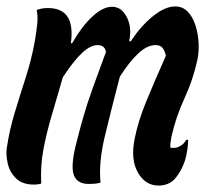

<svg xmlns="http://www.w3.org/2000/svg" viewBox="-24 -567 644 596"><path d="M90 -536Q98 -539 106 -540.5Q114 -542 125 -542Q211 -542 196 -433H200Q229 -484 262 -515Q295 -546 324 -546Q353 -546 369.5 -514Q386 -482 377 -439H382Q413 -486 450.5 -516.5Q488 -547 520 -547Q543 -547 558.5 -531Q574 -515 582.5 -489Q591 -463 592.5 -433.5Q594 -404 588 -378Q575 -319 548.5 -261.5Q522 -204 508 -142Q507 -132 505.5 -124.5Q504 -117 505 -109Q507 -108 510.5 -108Q514 -108 517 -108Q525 -108 536 -114Q547 -120 554 -133H560Q560 -114 556 -94Q552 -68 541 -46Q530 -24 517 -10Q498 9 468 9Q427 9 404 -31.5Q381 -72 394 -136Q404 -189 430.5 -253.5Q457 -318 491 -394Q487 -411 480 -419Q473 -427 459 -427Q433 -427 405.5 -401.5Q378 -376 348 -329Q319 -218 300.5 -140Q282 -62 288 0Q275 4 251 4Q217 4 206 -21.5Q195 -47 210 -111Q222 -160 234.5 -203.5Q247 -247 264.5 -295.5Q282 -344 305 -406Q301 -427 279 -427Q257 -427 231 -403Q205 -379 171 -327Q154 -267 137.5 -212Q121 -157 111 -104.5Q101 -52 104 3Q94 6 82 6Q45 6 25.5 -13.5Q6 -33 0 -59.5Q-6 -86 -3 -107Q5 -162 21.5 -216.5Q38 -271 56 -327Q74 -383 84 -439Q89 -468 91.5 -492Q94 -516 90 -536Z"/></svg>

Font: Recursive Mn Csl St SmB
Style: Italic
Weight: 600
Italic angle: -15°
Monospace: yes
Version: Version 1.079;hotconv 1.0.112;makeotfexe 2.5.65598; ttfautoh